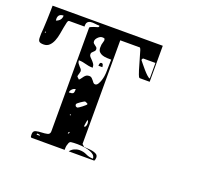

<svg xmlns="http://www.w3.org/2000/svg" viewBox="-124 -921 1249 1102"><g transform="rotate(20 500.0 -370.0)"><path d="M633 -527Q629 -527 626 -532.5Q623 -538 620.5 -545Q618 -552 616 -558.5Q614 -565 613 -567L580 -680Q579 -683 576.5 -688Q574 -693 573 -693H453V-60L467 -47Q474 -46 488.5 -45.5Q503 -45 517.5 -42.5Q532 -40 543 -33.5Q554 -27 554 -13Q554 -10 552.5 -1.5Q551 7 547 7H393Q403 -7 418.5 -14Q434 -21 450 -21Q474 -21 494 -11Q514 -1 538 -1Q538 -19 519.5 -29.5Q501 -40 476.5 -44.5Q452 -49 426.5 -49Q401 -49 387 -47Q379 -45 375.5 -37Q372 -29 370 -20Q368 -11 368 -3Q368 5 368 7H167Q160 7 159.5 -2Q159 -11 159 -13Q159 -33 175 -37Q191 -41 209.5 -41.5Q228 -42 244 -45.5Q260 -49 260 -67V-700Q260 -703 266.5 -706Q273 -709 281 -712Q289 -715 296.5 -717Q304 -719 307 -720Q311 -721 313 -727Q312 -727 312 -731Q298 -731 284 -733Q270 -735 258 -733.5Q246 -732 239 -724Q232 -716 233 -697H140Q133 -697 129.5 -684Q126 -671 122.5 -651Q119 -631 115 -608.5Q111 -586 103 -566Q95 -546 81.5 -533Q68 -520 47 -520Q27 -520 20 -526.5Q13 -533 13 -550V-573Q14 -583 15.5 -607.5Q17 -632 18 -660Q19 -688 19.5 -712.5Q20 -737 20 -747H693V-527ZM99 -715Q66 -715 66 -683Q66 -676 67 -673Q99 -684 99 -715ZM293 -413Q295 -412 300 -406.5Q305 -401 307 -400Q314 -406 318.5 -413Q323 -420 328 -426Q333 -432 339.5 -436Q346 -440 357 -440Q366 -440 372 -434.5Q378 -429 382.5 -423Q387 -417 391.5 -411.5Q396 -406 403 -406Q413 -406 420 -417Q427 -428 431.5 -442Q436 -456 438 -469Q440 -482 440 -487Q440 -491 440.5 -503Q441 -515 441 -528.5Q441 -542 441.5 -554Q442 -566 442 -571Q431 -571 416.5 -571.5Q402 -572 389 -576Q376 -580 367.5 -589Q359 -598 359 -615L360 -633Q360 -635 363.5 -646.5Q367 -658 367 -660Q367 -671 362.5 -672.5Q358 -674 351 -674Q338 -674 325.5 -661.5Q313 -649 313 -637Q313 -628 317.5 -624Q322 -620 327 -616.5Q332 -613 336.5 -609Q341 -605 341 -597Q341 -590 337.5 -586Q334 -582 330 -578.5Q326 -575 322.5 -571Q319 -567 319 -560Q319 -551 325 -544.5Q331 -538 338.5 -530.5Q346 -523 352 -514Q358 -505 358 -491Q343 -491 332.5 -493Q322 -495 312.5 -497.5Q303 -500 293 -502Q283 -504 269 -504Q269 -493 274 -486Q279 -479 284.5 -473Q290 -467 295 -461.5Q300 -456 300 -447Q300 -445 297 -433.5Q294 -422 293 -420ZM687 -640H613Q611 -639 610 -638Q607 -636 607 -633Q606 -633 606 -630Q606 -627 607 -627Q611 -622 621.5 -609Q632 -596 644.5 -581.5Q657 -567 669 -556Q681 -545 687 -545ZM33 -587Q36 -587 36 -590Q36 -593 33 -593Q30 -594 30 -590Q30 -586 33 -587ZM385 -513Q385 -519 387 -526.5Q389 -534 397 -534Q404 -534 406.5 -526.5Q409 -519 409 -513ZM309 -342Q298 -342 288 -332Q278 -322 278 -311Q298 -311 303.5 -316.5Q309 -322 309 -342ZM401 -283Q401 -286 400 -287Q399 -287 394 -290Q389 -293 387 -293Q386 -294 383 -294Q382 -294 375 -290Q368 -286 360 -280.5Q352 -275 345.5 -269.5Q339 -264 339 -261Q339 -246 354 -246Q355 -246 363 -251Q371 -256 379 -262.5Q387 -269 394 -275Q401 -281 401 -283ZM440 -180Q440 -186 439 -190Q438 -194 433 -200Q432 -196 429.5 -183Q427 -170 427 -167L426 -157Q435 -157 437.5 -165Q440 -173 440 -180ZM333 -193Q334 -196 330 -196Q326 -196 327 -193Q327 -190 330 -190Q333 -190 333 -193ZM360 -100Q357 -99 353 -93V-87Q359 -89 360 -93ZM207 -20Q205 -25 201.5 -26Q198 -27 193 -27H187V-20Z"/></g></svg>

Font: Genkaimincho
Style: Regular
Weight: 800
Designer: Dr. Ken Lunde (project architect, glyph set definition & overall production); Masataka HATTORI \u670D \u90E8 \u6B63 \u8C
Foundry: Adobe Systems Incorporated
Version: Version 1.00